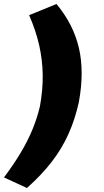

<svg xmlns="http://www.w3.org/2000/svg" viewBox="-41 -744 523 962"><path d="M94 198 -21 145Q29 78 64 19Q99 -40 122 -96Q145 -152 159 -211Q174 -293 173 -368Q172 -443 155.5 -516.5Q139 -590 105 -668L242 -724Q327 -622 354.5 -503Q382 -384 354 -232Q335 -146 302 -72.5Q269 1 218 67Q167 133 94 198Z"/></svg>

Font: Nunito Sans 7pt SemiExpanded Black
Style: Italic
Weight: 900
Width: 6
Italic angle: -9°
Designer: Vernon Adams
Foundry: Vernon Adams
Version: Version 3.101;gftools[0.9.27]